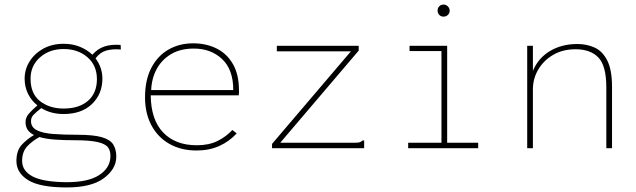

<svg xmlns="http://www.w3.org/2000/svg" viewBox="-20 -650 2790 842"><path d="M259 -150Q203 -150 161 -176Q138 -158 127 -146.5Q116 -135 116 -119Q116 -92 141.5 -79Q167 -66 213 -62.5Q259 -59 320 -59Q389 -59 426 -48.5Q463 -38 476.5 -16.5Q490 5 490 37Q490 91 435.5 131.5Q381 172 273 172Q155 172 103.5 140Q52 108 52 56Q52 11 74.5 -14Q97 -39 129 -58Q92 -76 92 -114Q92 -135 106.5 -151.5Q121 -168 144 -188Q118 -208 103 -238.5Q88 -269 88 -305Q88 -346 110 -381Q132 -416 170.5 -437Q209 -458 259 -458Q298 -458 330 -445Q362 -432 385 -410Q408 -436 437.5 -446Q467 -456 509 -453L510 -433Q472 -436 445 -428Q418 -420 399 -394Q429 -354 429 -305Q429 -238 383.5 -194Q338 -150 259 -150ZM259 -174Q327 -174 366 -208Q405 -242 405 -303Q405 -363 363.5 -399Q322 -435 259 -435Q197 -435 155.5 -398.5Q114 -362 114 -305Q114 -239 155.5 -206.5Q197 -174 259 -174ZM77 56Q77 99 122.5 123.5Q168 148 272 149Q367 149 414.5 118Q462 87 464 40Q466 14 454.5 -2.5Q443 -19 408.5 -27Q374 -35 307 -35Q257 -35 218.5 -38Q180 -41 153 -49Q123 -33 100 -9Q77 15 77 56Z M842 10Q774 10 723 -19Q672 -48 644 -100.5Q616 -153 616 -223Q616 -300 644 -353Q672 -406 719.5 -433Q767 -460 827 -460Q884 -460 929.5 -437.5Q975 -415 1001.5 -369Q1028 -323 1028 -254Q1028 -246 1028 -243Q1028 -240 1027 -232H641Q642 -125 695.5 -69Q749 -13 843 -13Q896 -13 933.5 -31.5Q971 -50 999 -80L1018 -65Q986 -30 942 -10Q898 10 842 10ZM643 -255H1003Q1003 -345 954 -391Q905 -437 830 -437Q771 -437 730 -412.5Q689 -388 667 -347Q645 -306 643 -255Z M1173 -19 1519 -425H1194V-449H1553V-428L1209 -24H1533Q1550 -24 1557 -26Q1564 -28 1570 -34H1577V0H1173Z M1770 0V-24H1916V-426H1776V-449H1941V-24H2077V0ZM1925 -577Q1914 -577 1906.5 -584.5Q1899 -592 1899 -603Q1899 -615 1906.5 -622.5Q1914 -630 1925 -630Q1936 -630 1944 -622Q1952 -614 1952 -603Q1952 -592 1944 -584.5Q1936 -577 1925 -577Z M2292 0V-449H2317V-339Q2340 -395 2391.5 -426Q2443 -457 2512 -457Q2553 -457 2587.5 -441.5Q2622 -426 2643 -385Q2664 -344 2664 -268V0H2639V-266Q2639 -362 2604 -398Q2569 -434 2504 -434Q2448 -434 2406 -409.5Q2364 -385 2340.5 -345Q2317 -305 2317 -258V0Z"/></svg>

Font: Inconsolata SemiExpanded ExtraLight
Style: Regular
Weight: 200
Width: 6
Monospace: yes
Designer: Raph Levien, Cyreal, Brenton Simpson
Foundry: Raph Levien, Cyreal, Google
Version: Version 3.001; ttfautohint (v1.8.2.53-6de2)